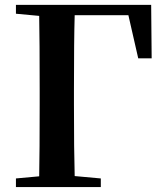

<svg xmlns="http://www.w3.org/2000/svg" viewBox="-20 -762 674 782"><path d="M502.9 -700.2H284.2Q281.2 -600.6 281.2 -394.5V-337.9Q281.2 -144.5 284.2 -44.9L390.6 -35.2V0H44.9V-35.2L139.6 -43.9Q141.6 -142.6 141.6 -337.9V-394.5Q141.6 -596.7 139.6 -697.3L44.9 -706.1V-742.2H595.7L597.7 -524.4H543Z"/></svg>

Font: GenYoMin TW TTF Bold
Style: Regular
Weight: 700
Version: Version 1.300